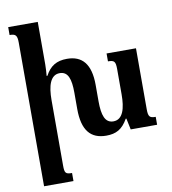

<svg xmlns="http://www.w3.org/2000/svg" viewBox="-105 -851 1074 1196"><g transform="rotate(-10 432.5 -252.5)"><path d="M789 -106V-492H603V-442C643 -442 651 -433 651 -384V-225C651 -138 633 -68 572 -68C519 -68 502 -119 502 -208V-311C502 -444 449 -502 354 -502C288 -502 247 -477 216 -419H211C213 -442 215 -467 215 -492V-760H28V-710C65 -710 76 -701 76 -654V255H262V204C221 204 215 196 215 148V-266C215 -354 234 -422 294 -422C347 -422 363 -372 363 -286V-183C363 -47 415 12 513 12C575 12 615 -9 650 -71H654L669 0H836V-50C799 -50 789 -58 789 -106Z"/></g></svg>

Font: Noto Serif Armenian SemiCondensed
Style: Bold
Weight: 700
Width: 4
Designer: Monotype Design Team
Foundry: Monotype Imaging Inc.
Version: Version 2.008